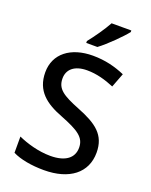

<svg xmlns="http://www.w3.org/2000/svg" viewBox="-172 -1032 893 1133"><g transform="rotate(20 275.0 -465.5)"><path d="M451 -931V-941H327C303 -896 256 -830 226 -793V-781H296C345 -817 422 -894 451 -931ZM505 -193C505 -305 437 -353 316 -401C208 -444 166 -471 166 -537C166 -593 208 -631 287 -631C347 -631 403 -615 458 -592L492 -681C432 -707 367 -724 290 -724C151 -724 58 -653 58 -536C58 -419 133 -364 238 -324C352 -279 398 -250 398 -185C398 -122 350 -82 254 -82C179 -82 103 -105 50 -129V-27C98 -3 169 10 247 10C407 10 505 -66 505 -193Z"/></g></svg>

Font: Noto Sans Gunjala Gondi Medium
Style: Regular
Weight: 500
Designer: Ek Type
Foundry: Ek Type
Version: Version 1.004